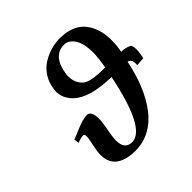

<svg xmlns="http://www.w3.org/2000/svg" viewBox="-181 -841 1006 1006"><g transform="rotate(-45 322.5 -338.0)"><path d="M319.8 -439.9Q334.5 -424.3 366.9 -417.2Q399.4 -410.2 461.9 -410.2Q473.1 -472.7 473.1 -509.8Q473.1 -576.7 450.2 -611.8Q427.2 -647 394 -647Q310.5 -647 293 -532.2Q293 -530.8 292.5 -527.8Q292 -524.9 292 -522.9Q290.5 -517.6 292 -512.2Q292 -469.2 319.8 -439.9ZM265.1 11.2Q202.6 11.2 164.1 -13.2Q125.5 -37.6 121.1 -89.8Q120.1 -94.7 120.1 -105Q120.1 -121.6 125 -145Q127.9 -159.7 131.8 -180.4Q135.7 -201.2 137.2 -208Q138.2 -214.8 138.2 -224.1Q138.2 -240.2 127.9 -240.2Q111.8 -240.2 84 -229L81.1 -257.8Q99.1 -263.7 128.2 -276.4Q157.2 -289.1 178.2 -295.4Q199.2 -301.8 220.2 -301.8H225.1Q252.4 -290.5 249 -231Q246.1 -196.3 236.8 -151.9Q231 -122.1 231 -99.1Q231 -33.2 285.2 -33.2Q385.3 -33.2 450.2 -351.1Q291.5 -354 230 -414.1Q189.9 -452.6 189.9 -502.9Q189.9 -509.3 191.9 -521Q197.3 -563.5 218.5 -596.2Q239.7 -628.9 270 -647.9Q300.3 -667 333.3 -676.5Q366.2 -686 399.9 -687Q411.1 -687 416 -686Q460 -684.1 493.2 -668.5Q526.4 -652.8 546.1 -626.2Q565.9 -599.6 575.9 -567.4Q585.9 -535.2 586.9 -497.1V-482.9Q586.9 -447.3 579.1 -409.2Q613.3 -407.7 632.8 -397Q633.8 -396.5 635.7 -396Q637.7 -395.5 638.2 -395Q646.5 -382.3 645 -351.1Q644 -335.9 637.2 -303.2Q628.9 -302.7 612.8 -301.5Q596.7 -300.3 588.9 -299.8Q590.3 -314 588.9 -323.2Q584.5 -345.2 565.9 -348.1Q550.3 -270.5 524.4 -206.8Q498.5 -143.1 461.7 -93.5Q424.8 -43.9 374.8 -16.4Q324.7 11.2 265.1 11.2Z"/></g></svg>

Font: Common Serif SemiBold
Style: Italic
Weight: 600
Italic angle: -12°
Designer: Philipp H. Poll, Khaled Hosny
Foundry: Stefan Peev, Context Ltd.
Version: Version 1.026